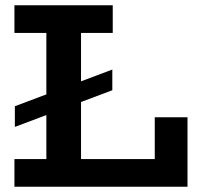

<svg xmlns="http://www.w3.org/2000/svg" viewBox="-20 -706 766 726"><path d="M36.2 -226.1V-304.3L404.7 -443V-364.8ZM34.6 0V-104.6H565.2V-262.6H689V0ZM155.3 -57.9V-619.9H286.4V-57.9ZM34.6 -581.4V-686H406.3V-581.4Z"/></svg>

Font: BioRhyme ExtraBold
Style: Regular
Weight: 800
Designer: Aoife Mooney
Foundry: Aoife Mooney Type
Version: Version 1.600;gftools[0.9.33]